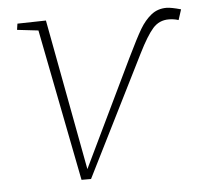

<svg xmlns="http://www.w3.org/2000/svg" viewBox="-44 -575 655 623"><g transform="rotate(-5 283.5 -264.0)"><path d="M567 -521 556 -487Q541 -492 524 -492Q493 -492 472.5 -469Q452 -446 424 -390L228 2H197L100 -493L31 -501L34 -521L127 -523L219 -31L386 -378Q417 -442 433 -469Q449 -496 470 -513Q491 -530 520 -530Q535 -530 567 -521Z"/></g></svg>

Font: Bitter Pro ExtraLight
Style: Italic
Weight: 275
Italic angle: -9°
Designer: Sol Matas, and Bitter project Authors
Foundry: Sol Matas
Version: Version 1.010